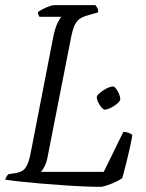

<svg xmlns="http://www.w3.org/2000/svg" viewBox="-27 -724 566 744"><path d="M365 0Q339 0 301.5 -1.5Q264 -3 220.5 -6Q177 -9 134.5 -12.5Q92 -16 55 -20Q18 -24 -7 -28Q-4 -36 -1 -41Q2 -46 6 -49L32 -53Q49 -56 60 -62.5Q71 -69 79 -86.5Q87 -104 93 -137L180 -584Q187 -617 196.5 -636Q206 -655 211 -659H126Q123 -663 121.5 -667.5Q120 -672 120 -677Q126 -682 138.5 -688.5Q151 -695 163.5 -699.5Q176 -704 182 -704H343Q346 -700 350 -693.5Q354 -687 353 -676L308 -663Q291 -658 280 -649.5Q269 -641 261.5 -624.5Q254 -608 248 -577L158 -119Q154 -96 146.5 -81Q139 -66 132 -58H375L451 -213Q462 -213 472 -209Q482 -205 486 -201Q482 -177 476 -150.5Q470 -124 463 -95Q456 -66 447 -34Q438 -27 422 -19.5Q406 -12 390 -6.5Q374 -1 365 0ZM379 -299Q374 -299 366.5 -307.5Q359 -316 353.5 -327.5Q348 -339 348 -347Q348 -353 355.5 -360Q363 -367 373.5 -374Q384 -381 394 -385Q404 -389 410 -389Q416 -389 423 -380Q430 -371 434.5 -359.5Q439 -348 439 -340Q439 -334 432 -327Q425 -320 415 -313.5Q405 -307 395 -303Q385 -299 379 -299Z"/></svg>

Font: Texturina 12pt Thin
Style: Italic
Weight: 250
Italic angle: -11°
Designer: Guillermo Torres Carreño
Foundry: Omnibus-Type
Version: Version 1.002